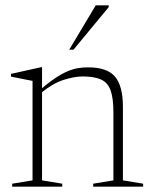

<svg xmlns="http://www.w3.org/2000/svg" viewBox="-20 -697 567 717"><path d="M137 -363.5V-23.5L212.5 -11V0H25.5V-11L101.5 -23.5V-395Q93.5 -396.5 74.2 -400.2Q55 -404 21 -411V-421L133 -446H137ZM328 -11 403.5 -23.5V-277.5Q403.5 -329.5 393.2 -358.8Q383 -388 357.8 -399.8Q332.5 -411.5 288.5 -411.5Q258.5 -411.5 218 -398.8Q177.5 -386 134 -350.5L122 -355Q156.5 -385 183 -403Q209.5 -421 231 -430.2Q252.5 -439.5 271.2 -442.5Q290 -445.5 309 -445.5Q380 -445.5 409.5 -410.8Q439 -376 439 -298V-23.5L514.5 -11V0H328ZM238.5 -511.5 337.5 -677H386V-670.5L254.5 -511.5Z"/></svg>

Font: Newsreader 24pt ExtraLight
Style: Regular
Weight: 250
Designer: Hugues Gentile
Foundry: Production Type
Version: Version 1.003